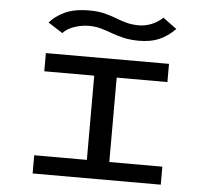

<svg xmlns="http://www.w3.org/2000/svg" viewBox="-57 -925 1115 988"><g transform="rotate(5 500.0 -430.5)"><path d="M147 0V-94H419V-529H161V-623H797V-529H535V-93H809V0ZM748 -857 819 -805Q779 -765 736 -746.5Q693 -728 633 -728Q588 -728 553.5 -736Q519 -744 489.5 -755Q460 -766 431.5 -774Q403 -782 369 -782Q335 -782 297 -770Q259 -758 236 -733L161 -781Q189 -814 238 -837.5Q287 -861 365 -861Q409 -861 442 -853Q475 -845 503 -834Q531 -823 560 -815Q589 -807 625 -807Q657 -807 689 -819.5Q721 -832 748 -857Z"/></g></svg>

Font: Inconsolata UltraExpanded SemiBold
Style: Regular
Weight: 600
Width: 9
Monospace: yes
Designer: Raph Levien, Cyreal, Brenton Simpson
Foundry: Raph Levien, Cyreal, Google
Version: Version 3.001; ttfautohint (v1.8.2.53-6de2)